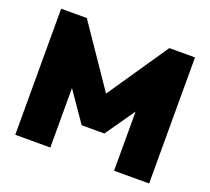

<svg xmlns="http://www.w3.org/2000/svg" viewBox="-121 -866 1116 1019"><g transform="rotate(20 437.0 -356.0)"><path d="M59 0H257V-336L373 -168H501L617 -334V0H815V-712H670L437 -370L204 -712H59Z"/></g></svg>

Font: MV Cash Black
Style: Regular
Weight: 900
Designer: Rodrigo Fuenzalida
Foundry: fragTYPE
Version: Version 1.100;Glyphs 3.1.2 (3151)